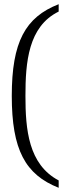

<svg xmlns="http://www.w3.org/2000/svg" viewBox="-20 -772 382 913"><path d="M259 121V86C115 10 101 -157 101 -316C101 -475 114 -646 259 -717V-752C100 -690 36 -572 36 -316C36 -60 100 58 259 121Z"/></svg>

Font: Noto Serif Bengali Light
Style: Regular
Weight: 300
Designer: Juan Bruce, Universal Thirst, Indian Type Foundry and the Monotype Design Team.
Foundry: Monotype Imaging Inc.
Version: Version 2.003